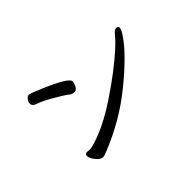

<svg xmlns="http://www.w3.org/2000/svg" viewBox="-93 -918 1186 1186"><g transform="rotate(-45 500.0 -325.5)"><path d="M263.7 -26.9Q248.5 -26.9 233.2 -41Q217.8 -55.2 207.8 -72.5Q197.8 -89.8 197.8 -103Q197.8 -120.1 216.8 -120.1L238.8 -118.2Q252 -118.2 267.6 -123Q386.7 -154.8 535.2 -253.4Q683.6 -352.1 783.7 -441.9Q826.7 -481 847.7 -507.6Q868.7 -534.2 883.8 -534.2Q901.9 -534.2 901.9 -519Q901.9 -502.9 872.6 -461.9Q806.6 -368.2 650.1 -241Q493.7 -113.8 296.9 -36.1Q276.9 -26.9 263.7 -26.9ZM422.9 -436Q406.7 -436 393.6 -444.8Q369.6 -464.8 304.2 -502.4Q238.8 -540 200.7 -551.8Q176.8 -562 176.8 -579.1Q176.8 -594.2 182.6 -601.1Q194.8 -624 211.9 -624Q225.6 -624 313 -585.9Q461.9 -521 461.9 -491.2Q461.9 -478 451.4 -457Q440.9 -436 422.9 -436Z"/></g></svg>

Font: LXGW WenKai GB Screen
Style: Regular
Weight: 400
Designer: LXGW / Fontworks Inc.
Foundry: LXGW / Fontworks Inc.
Version: Version 1.321;February 19, 2024;FontCreator 14.0.0.2901 64-b